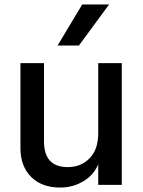

<svg xmlns="http://www.w3.org/2000/svg" viewBox="-20 -832 645 864"><path d="M528 0H422V-92Q400 -42 353 -15Q306 12 251 12Q168 12 120 -36Q72 -84 72 -166V-548H178V-196Q178 -80 285 -80Q344 -80 383 -119.5Q422 -159 422 -232V-548H528ZM350 -812H471L335 -627H239Z"/></svg>

Font: Application Medium
Style: Regular
Weight: 500
Designer: Wei Huang
Foundry: Wei Huang
Version: Version 0.012